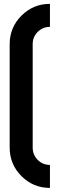

<svg xmlns="http://www.w3.org/2000/svg" viewBox="-20 -840 421 978"><path d="M146.5 -87.9Q146.5 -51.3 172.1 -25.6Q197.8 0 234.4 0V117.2Q149.4 117.2 89.4 57.1Q29.3 -2.9 29.3 -87.9V-615.2Q29.3 -700.2 89.4 -760.3Q149.4 -820.3 234.4 -820.3V-703.1Q197.8 -703.1 172.1 -677.5Q146.5 -651.9 146.5 -615.2Z"/></svg>

Font: Gerhaus
Style: Regular
Weight: 400
Designer: GGBotNet
Foundry: GGBotNet
Version: 1.01